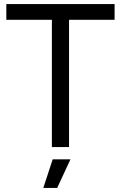

<svg xmlns="http://www.w3.org/2000/svg" viewBox="-20 -720 592 940"><path d="M234 0V-623H11V-700H541V-623H318V0ZM192 200 238 60H325L260 200Z"/></svg>

Font: Figtree Light
Style: Regular
Weight: 400
Version: Version 2.002